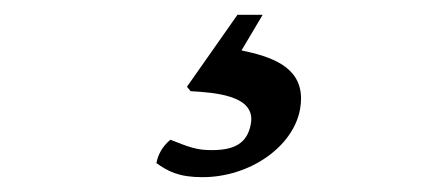

<svg xmlns="http://www.w3.org/2000/svg" viewBox="-20 -27 581 259"><path d="M237.1 96C270.7 97.9 319 101.9 319 133.7C319 135.7 318.8 137.8 318.4 140C313.6 167 295.4 175.5 265.4 175.5C245.4 175.5 235.1 171.5 209.9 161.5C198.2 171 192.8 183 191 193C206.4 204 221 212 253 212C317.8 212 375.9 170.3 384.8 120.1C385.7 115 386.1 110.3 386.1 105.9C386.1 62.7 345.6 49.3 305.8 41L334.3 -7H300.3L232.2 90Z"/></svg>

Font: Linux Biolinum O 
Style: Bold Italic
Weight: 700
Designer: Philipp H. Poll
Foundry: Philipp H. Poll
Version: Version 1.3.2